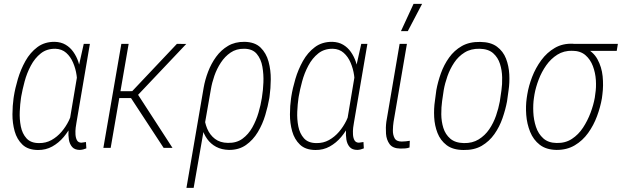

<svg xmlns="http://www.w3.org/2000/svg" viewBox="-20 -751 3158 975"><path d="M48.8 -251.5 50.3 -261.7Q56.6 -302.2 70.8 -350.1Q85 -397.9 109.1 -441.2Q133.3 -484.4 169.9 -511.7Q206.5 -539.1 258.3 -538.6Q290 -537.6 313.2 -523.9Q336.4 -510.3 352.5 -487.3Q368.7 -464.4 377.9 -436.8Q387.2 -409.2 390.6 -380.4Q394 -351.6 391.6 -325.7L370.6 -190.4Q362.8 -155.8 345.7 -120.6Q328.6 -85.4 303.5 -55.4Q278.3 -25.4 245.4 -7.1Q212.4 11.2 172.9 10.7Q122.1 10.3 94 -16.6Q65.9 -43.5 54.4 -84.7Q43 -126 43.2 -170.4Q43.5 -214.8 48.8 -251.5ZM87.9 -261.7 86.4 -252Q82 -222.7 80.3 -184.1Q78.6 -145.5 85.7 -109.1Q92.8 -72.8 114.5 -48.6Q136.2 -24.4 178.2 -24.4Q212.9 -23.9 241.5 -39.8Q270 -55.7 292.2 -81.5Q314.5 -107.4 329.6 -138.4Q344.7 -169.4 353 -199.2L371.1 -309.6Q373.5 -336.4 368.9 -369.1Q364.3 -401.9 351.3 -432.4Q338.4 -462.9 316.2 -482.7Q293.9 -502.4 261.2 -503.4Q217.3 -503.9 187 -479.7Q156.7 -455.6 136.5 -417.5Q116.2 -379.4 105 -337.4Q93.8 -295.4 87.9 -261.7ZM405.3 -528.3H436.5L368.2 -127.9Q366.2 -118.7 364.3 -102.3Q362.3 -85.9 363.3 -68.4Q364.3 -50.8 370.8 -38.8Q377.4 -26.9 393.1 -26.4Q399.4 -26.9 405 -28.1Q410.6 -29.3 416.5 -29.8L418.5 2.4Q410.2 5.9 402.6 7.8Q395 9.8 385.7 10.3Q359.4 10.3 346.4 -4.6Q333.5 -19.5 329.8 -42.2Q326.2 -64.9 327.9 -88.1Q329.6 -111.3 332 -128.4L380.9 -418.9Z M633.3 -528.3 542 0H504.9L596.2 -528.3ZM925.8 -527.8 665.5 -252.9H571.8L574.7 -287.6L651.4 -288.1L878.4 -528.3ZM811 0 642.1 -257.8 668.9 -288.6 856 0Z M926.8 203.1 1014.2 -305.7Q1021 -345.2 1036.6 -386.5Q1052.2 -427.7 1077.4 -462.4Q1102.5 -497.1 1138.2 -518.1Q1173.8 -539.1 1221.7 -538.6Q1274.4 -537.6 1303.2 -509.5Q1332 -481.4 1343.8 -438Q1355.5 -394.5 1355 -347.9Q1354.5 -301.3 1349.1 -263.2L1347.7 -252.9Q1340.8 -212.4 1327.1 -166.5Q1313.5 -120.6 1289.3 -80.3Q1265.1 -40 1229 -14.6Q1192.9 10.7 1142.6 10.3Q1105 9.3 1077.6 -5.4Q1050.3 -20 1032.5 -44.7Q1014.6 -69.3 1006.3 -100.1Q998 -130.9 997.6 -164.1Q1001 -164.6 1003.9 -165Q1006.8 -165.5 1010.3 -166.3Q1013.7 -167 1016.6 -167.5Q1018.6 -130.4 1032 -98.1Q1045.4 -65.9 1071.5 -45.9Q1097.7 -25.9 1137.2 -25.4Q1181.2 -24.4 1211.4 -46.6Q1241.7 -68.8 1261.5 -104.2Q1281.2 -139.6 1292.7 -179Q1304.2 -218.3 1309.6 -252.9L1311 -263.2Q1315.9 -292 1317.6 -332.3Q1319.3 -372.6 1312.5 -411.9Q1305.7 -451.2 1283.9 -477.3Q1262.2 -503.4 1219.2 -503.4Q1180.2 -503.9 1151.1 -484.1Q1122.1 -464.4 1101.6 -433.1Q1081.1 -401.9 1068.6 -366Q1056.2 -330.1 1050.8 -296.9L963.4 203.1Z M1458 -251.5 1459.5 -261.7Q1465.8 -302.2 1480 -350.1Q1494.1 -397.9 1518.3 -441.2Q1542.5 -484.4 1579.1 -511.7Q1615.7 -539.1 1667.5 -538.6Q1699.2 -537.6 1722.4 -523.9Q1745.6 -510.3 1761.7 -487.3Q1777.8 -464.4 1787.1 -436.8Q1796.4 -409.2 1799.8 -380.4Q1803.2 -351.6 1800.8 -325.7L1779.8 -190.4Q1772 -155.8 1754.9 -120.6Q1737.8 -85.4 1712.6 -55.4Q1687.5 -25.4 1654.5 -7.1Q1621.6 11.2 1582 10.7Q1531.2 10.3 1503.2 -16.6Q1475.1 -43.5 1463.6 -84.7Q1452.1 -126 1452.4 -170.4Q1452.6 -214.8 1458 -251.5ZM1497.1 -261.7 1495.6 -252Q1491.2 -222.7 1489.5 -184.1Q1487.8 -145.5 1494.9 -109.1Q1502 -72.8 1523.7 -48.6Q1545.4 -24.4 1587.4 -24.4Q1622.1 -23.9 1650.6 -39.8Q1679.2 -55.7 1701.4 -81.5Q1723.6 -107.4 1738.8 -138.4Q1753.9 -169.4 1762.2 -199.2L1780.3 -309.6Q1782.7 -336.4 1778.1 -369.1Q1773.4 -401.9 1760.5 -432.4Q1747.6 -462.9 1725.3 -482.7Q1703.1 -502.4 1670.4 -503.4Q1626.5 -503.9 1596.2 -479.7Q1565.9 -455.6 1545.7 -417.5Q1525.4 -379.4 1514.2 -337.4Q1502.9 -295.4 1497.1 -261.7ZM1814.5 -528.3H1845.7L1777.3 -127.9Q1775.4 -118.7 1773.4 -102.3Q1771.5 -85.9 1772.5 -68.4Q1773.4 -50.8 1780 -38.8Q1786.6 -26.9 1802.2 -26.4Q1808.6 -26.9 1814.2 -28.1Q1819.8 -29.3 1825.7 -29.8L1827.6 2.4Q1819.3 5.9 1811.8 7.8Q1804.2 9.8 1794.9 10.3Q1768.6 10.3 1755.6 -4.6Q1742.7 -19.5 1739 -42.2Q1735.4 -64.9 1737.1 -88.1Q1738.8 -111.3 1741.2 -128.4L1790 -418.9Z M2009.3 -528.3H2046.4L1978.5 -131.8Q1975.6 -112.8 1975.1 -89.8Q1974.6 -66.9 1983.6 -49.6Q1992.7 -32.2 2019.5 -32.2Q2030.3 -32.2 2040.8 -33.4Q2051.3 -34.7 2061 -36.1L2059.6 -2Q2048.3 2 2036.9 2.7Q2025.4 3.4 2013.2 3.4Q1974.6 2.9 1958.5 -19Q1942.4 -41 1940.2 -72Q1938 -103 1941.9 -132.8ZM2016.1 -592.8 2080.1 -731.4H2123.5L2050.8 -592.8Z M2188.5 -238.3 2195.8 -293.5Q2203.6 -335.9 2219 -378.9Q2234.4 -421.9 2260.5 -458.5Q2286.6 -495.1 2325.2 -517.1Q2363.8 -539.1 2418.5 -538.1Q2471.7 -537.6 2503.4 -514.2Q2535.2 -490.7 2549.6 -453.4Q2564 -416 2566.2 -373.5Q2568.4 -331.1 2562.5 -292L2554.7 -235.8Q2546.9 -194.3 2531.7 -150.6Q2516.6 -106.9 2490.7 -70.1Q2464.8 -33.2 2426.5 -10.7Q2388.2 11.7 2333.5 10.7Q2279.8 10.3 2248 -13.9Q2216.3 -38.1 2201.7 -75.7Q2187 -113.3 2184.8 -156.2Q2182.6 -199.2 2188.5 -238.3ZM2233.4 -293.9 2225.1 -237.8Q2220.7 -207 2220.9 -170.7Q2221.2 -134.3 2231.4 -101.3Q2241.7 -68.4 2266.6 -46.9Q2291.5 -25.4 2335.4 -24.4Q2378.9 -23.4 2410.9 -43.2Q2442.9 -63 2464.4 -94.5Q2485.8 -126 2498.8 -163.3Q2511.7 -200.7 2518.1 -235.8L2526.4 -292.5Q2530.8 -322.3 2530 -358.2Q2529.3 -394 2519 -426.5Q2508.8 -459 2484.4 -480.7Q2460 -502.4 2416 -503.4Q2371.6 -504.4 2339.6 -484.6Q2307.6 -464.8 2286.4 -432.9Q2265.1 -400.9 2252.2 -364.3Q2239.3 -327.6 2233.4 -293.9Z M2654.8 -253.4 2657.7 -272Q2664.6 -314.5 2682.1 -360.1Q2699.7 -405.8 2728.5 -445.1Q2757.3 -484.4 2797.6 -507.8Q2837.9 -531.2 2889.6 -528.8Q2898.9 -528.3 2908.9 -525.4Q2918.9 -522.5 2928.5 -518.3Q2938 -514.2 2946.8 -509.8Q2992.2 -489.7 3013.9 -450.2Q3035.6 -410.6 3040.3 -363.5Q3044.9 -316.4 3039.1 -272L3036.6 -252Q3028.8 -207 3011.7 -160.9Q2994.6 -114.7 2966.6 -75.7Q2938.5 -36.6 2898.4 -12.9Q2858.4 10.7 2805.7 10.3Q2753.4 9.3 2720.9 -15.9Q2688.5 -41 2672.1 -81.5Q2655.8 -122.1 2652.3 -167.5Q2648.9 -212.9 2654.8 -253.4ZM2694.3 -272.5 2691.4 -253.9Q2686.5 -221.2 2688.2 -181.9Q2689.9 -142.6 2701.7 -106.9Q2713.4 -71.3 2739 -48.3Q2764.6 -25.4 2807.1 -24.9Q2851.1 -23.9 2884.3 -45.7Q2917.5 -67.4 2940.7 -102.8Q2963.9 -138.2 2979 -178.5Q2994.1 -218.8 3000.5 -255.4L3002.9 -273.9Q3008.3 -306.6 3005.9 -344.2Q3003.4 -381.8 2990.7 -415.5Q2978 -449.2 2952.9 -470.9Q2927.7 -492.7 2886.2 -493.2Q2843.3 -494.1 2810.3 -473.4Q2777.3 -452.6 2753.9 -419.4Q2730.5 -386.2 2715.6 -347.2Q2700.7 -308.1 2694.3 -272.5ZM3117.7 -528.3 3111.8 -492.7H2886.2L2892.1 -528.3Z"/></svg>

Font: Roboto Condensed ExtraLight
Style: Italic
Weight: 250
Italic angle: -12°
Designer: Christian Robertson
Foundry: Google
Version: Version 3.008; 2023